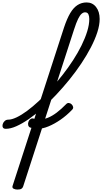

<svg xmlns="http://www.w3.org/2000/svg" viewBox="-220 -1039 837 1574"><path d="M-78 515Q-94 515 -108.5 508Q-123 501 -116 482L305 -814Q329 -886 355.5 -931Q382 -976 415.5 -997.5Q449 -1019 490 -1019Q538 -1019 567.5 -981.5Q597 -944 597 -883Q597 -834 578 -775Q559 -716 525.5 -651.5Q492 -587 447.5 -520Q403 -453 350 -387.5Q297 -322 240.5 -262Q184 -202 127 -151Q70 -100 15.5 -62.5Q-39 -25 -86.5 -4Q-134 17 -172 17Q-191 17 -196.5 5.5Q-202 -6 -198 -20.5Q-194 -35 -182 -46.5Q-170 -58 -153 -58Q-124 -58 -84 -77Q-44 -96 2 -130Q48 -164 97.5 -210Q147 -256 197 -311Q247 -366 293.5 -425.5Q340 -485 379.5 -546Q419 -607 448.5 -667Q478 -727 495 -782Q512 -837 512 -883Q512 -907 504.5 -922.5Q497 -938 477 -938Q463 -938 449 -926Q435 -914 420 -883.5Q405 -853 387 -797L-30 489Q-34 502 -44.5 508.5Q-55 515 -78 515ZM90 17Q72 17 56 14Q40 11 26 6Q14 0 11 -13.5Q8 -27 13.5 -41.5Q19 -56 31.5 -64Q44 -72 60 -65Q66 -63 72.5 -62Q79 -61 87 -60.5Q95 -60 106 -60Q139 -60 173.5 -74Q208 -88 245 -116Q282 -144 322 -185Q332 -196 345 -194.5Q358 -193 367.5 -183.5Q377 -174 379.5 -162Q382 -150 371 -139Q326 -92 276 -57.5Q226 -23 177.5 -3Q129 17 90 17Z"/></svg>

Font: Playwrite AU VIC
Style: Regular
Weight: 400
Designer: Veronika Burian, José Scaglione
Foundry: TypeTogether
Version: Version 1.002